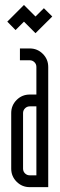

<svg xmlns="http://www.w3.org/2000/svg" viewBox="-20 -771 248 791"><path d="M44.1 -647.2 10 -681.8 78.7 -750.5 126.2 -703 160.8 -737.2 195.3 -703 126.2 -634.3 78.7 -681.8ZM129.9 -332.8H102.5Q91.2 -332.8 83.1 -324.7Q75 -316.5 75 -305.3V-76.2Q75 -64.6 83.1 -56.6Q91.2 -48.7 102.5 -48.7H129.9ZM102.5 -571.4Q134.1 -571.4 156.4 -549.1Q178.7 -526.9 178.7 -495.2V0H102.5Q70.8 0 48.5 -22.3Q26.2 -44.6 26.2 -76.2V-305.3Q26.2 -336.9 48.5 -359.2Q70.8 -381.5 102.5 -381.5H129.9V-495.2Q129.9 -506.9 121.8 -514.8Q113.7 -522.7 102.5 -522.7H62.1V-571.4Z"/></svg>

Font: Marapfhont
Style: Book
Weight: 400
Version: Version 0.15